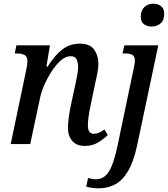

<svg xmlns="http://www.w3.org/2000/svg" viewBox="-20 -782 911 1042"><path d="M440 10Q395 10 371.5 -18Q348 -46 349 -90Q349 -113 353 -144.5Q357 -176 367 -222L384 -301Q387 -314 391.5 -335.5Q396 -357 400 -380Q404 -403 404 -420Q404 -439 396.5 -458Q389 -477 363 -477Q336 -477 309.5 -453.5Q283 -430 259.5 -393.5Q236 -357 219.5 -318.5Q203 -280 197 -249L144 0H38L122 -401Q129 -433 129 -449Q129 -476 112.5 -484Q96 -492 70 -492H60L69 -536H251L232 -421H239Q277 -482 318 -513.5Q359 -545 413 -545Q469 -545 491.5 -512.5Q514 -480 514 -436Q514 -411 507.5 -379.5Q501 -348 495 -322L471 -207Q465 -178 461 -151Q457 -124 457 -102Q457 -56 488 -56Q503 -56 517 -62Q531 -68 547 -79L565 -49Q543 -28 512.5 -9Q482 10 440 10ZM803 -638Q777 -638 760.5 -651Q744 -664 744 -691Q744 -725 763.5 -743.5Q783 -762 812 -762Q836 -762 853.5 -749Q871 -736 871 -708Q871 -670 850.5 -654Q830 -638 803 -638ZM516 240Q496 240 479 237.5Q462 235 448 231L458 184Q465 186 477.5 188.5Q490 191 500 191Q544 191 570.5 149.5Q597 108 618 8L707 -417Q712 -439 712 -452Q712 -477 698 -484.5Q684 -492 659 -492H645L655 -536H839L724 8Q705 96 675 146.5Q645 197 605 218.5Q565 240 516 240Z"/></svg>

Font: Noto Serif SemiCondensed Medium
Style: Italic
Weight: 500
Width: 4
Italic angle: -12°
Designer: Monotype Design Team
Foundry: Monotype Imaging Inc.
Version: Version 2.013